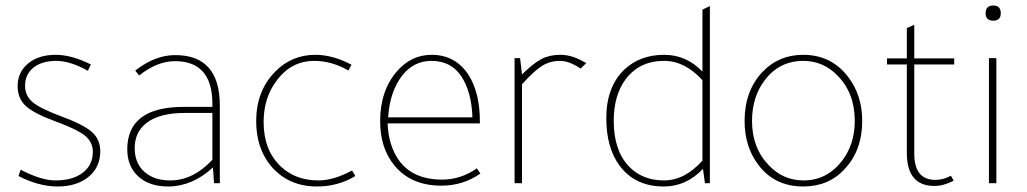

<svg xmlns="http://www.w3.org/2000/svg" viewBox="-20 -665 3727 697"><path d="M299 -408Q235 -444 184 -444Q132 -444 101.5 -419.5Q71 -395 71 -354Q71 -318 97.5 -295Q124 -272 199 -244Q283 -213 313.5 -186Q344 -159 344 -116Q344 -58 301.5 -23Q259 12 189 12Q121 12 47 -26L55 -49Q129 -10 181 -10Q244 -10 280.5 -38Q317 -66 317 -114Q317 -149 289 -172Q261 -195 185 -223Q105 -252 74.5 -279.5Q44 -307 44 -352Q44 -403 82 -434.5Q120 -466 182 -466Q240 -466 310 -431Z M778 0H757L753 -57Q678 12 590 12Q522 12 482 -24.5Q442 -61 442 -123Q442 -277 647 -277H751V-288Q751 -443 615 -443Q551 -443 485 -391L471 -409Q543 -465 616 -465Q778 -465 778 -282ZM751 -255H651Q558 -255 511 -218Q469 -185 469 -127Q469 -73 504 -41.5Q539 -10 598 -10Q681 -10 751 -85Z M1256 -430 1245 -409Q1184 -444 1121 -444Q1037 -444 984 -372Q937 -310 937 -222Q937 -120 999 -61Q1053 -10 1136 -10Q1191 -10 1258 -46L1270 -26Q1207 12 1131 12Q1027 12 964 -62Q910 -127 910 -225Q910 -335 979 -405Q1039 -466 1125 -466Q1188 -466 1256 -430Z M1722 -217H1387Q1389 -175 1399 -143Q1440 -13 1585 -13Q1653 -13 1711 -54L1724 -35Q1661 9 1582 9Q1473 9 1413 -63Q1360 -126 1360 -225Q1360 -335 1420 -405Q1472 -466 1547 -466Q1633 -466 1681 -393Q1722 -328 1722 -225ZM1389 -239H1695Q1692 -332 1654 -389Q1617 -444 1546 -444Q1483 -444 1441 -392Q1395 -333 1389 -239Z M2108 -436 2088 -416Q2046 -444 2014 -444H2013Q1977 -444 1948 -426Q1919 -408 1875 -359V0H1848V-454H1868L1875 -395Q1917 -436 1946 -451Q1975 -466 2014 -466H2016Q2058 -466 2108 -436Z M2539 0 2532 -52Q2471 12 2390 12Q2285 12 2229 -64Q2181 -129 2181 -236Q2181 -349 2246 -412Q2303 -466 2391 -466Q2472 -466 2530 -405V-630L2557 -643V0ZM2530 -82V-374Q2466 -444 2391 -444Q2301 -444 2251 -377Q2208 -319 2208 -226Q2208 -119 2263 -61Q2312 -10 2390 -10Q2466 -10 2530 -82Z M3110 -226Q3110 -119 3046 -51Q2988 12 2896 12Q2791 12 2732 -68Q2683 -133 2683 -226Q2683 -335 2748 -404Q2807 -466 2896 -466Q2997 -466 3058 -387Q3110 -320 3110 -226ZM2710 -226Q2710 -128 2771 -65Q2823 -10 2897 -10Q2981 -10 3036 -80Q3083 -141 3083 -226Q3083 -327 3021 -390Q2969 -444 2896 -444Q2810 -444 2757 -375Q2710 -314 2710 -226Z M3299 -431V-107Q3299 -12 3376 -12Q3404 -12 3432 -27L3442 -9Q3406 10 3372 10Q3272 10 3272 -110V-431H3200V-453H3272V-563L3299 -575V-453H3444V-431Z M3597 -454V0H3570V-454ZM3558 -617Q3558 -645 3586 -645Q3613 -645 3613 -617Q3613 -590 3586 -590Q3558 -590 3558 -617Z"/></svg>

Font: Tajawal ExtraLight
Style: Regular
Weight: 275
Designer: Boutros Fonts
Foundry: Created by Boutros International 2017
Version: Version 1.700